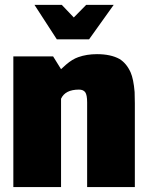

<svg xmlns="http://www.w3.org/2000/svg" viewBox="-20 -760 595 780"><path d="M341.8 -600.1H210.9L120.1 -740.2H231L279.8 -689L330.1 -740.2H441.9ZM527.8 0H334V-344.2Q334 -374.5 326.2 -385.3Q318.4 -396 300.8 -396Q245.1 -396 228 -358.9V0H34.2V-530.8H195.8L228 -479L248.5 -497.6Q273.9 -519.5 297.9 -527.8Q332 -540 374 -540Q429.7 -540 465.3 -520.5Q494.1 -502.9 510.7 -465.8Q522.5 -439 526.9 -386.2Q527.8 -366.2 527.8 -339.8Z"/></svg>

Font: Squarion Black
Style: Regular
Weight: 900
Designer: Natanael Gama
Version: Version 1.00;September 12, 2019;FontCreator 11.5.0.2425 64-b